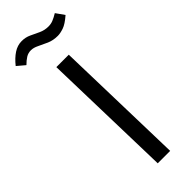

<svg xmlns="http://www.w3.org/2000/svg" viewBox="-335 -863 885 885"><g transform="rotate(-45 107.5 -421.0)"><path d="M179 -741Q149 -741 125 -751.5Q101 -762 81 -772Q61 -782 44 -782Q26 -782 11.5 -773Q-3 -764 -19 -748L-57 -780Q-34 -809 -9 -825.5Q16 -842 44 -842Q69 -842 90 -832Q111 -822 132.5 -812Q154 -802 179 -802Q195 -802 209 -807.5Q223 -813 243 -825L272 -784Q240 -756 217.5 -748.5Q195 -741 179 -741ZM89 0 72 -644H153L170 0Z"/></g></svg>

Font: TSCustom
Style: Regular
Weight: 400
Designer: Monotype Design Team
Foundry: Monotype Imaging Inc.
Version: Version 2.004; ttfautohint (v1.8.3) -l 8 -r 50 -G 200 -x 14 